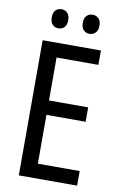

<svg xmlns="http://www.w3.org/2000/svg" viewBox="-97 -944 632 999"><g transform="rotate(10 219.0 -445.0)"><path d="M384 0H76V-714H384V-638H163V-411H370V-335H163V-77H384ZM102 -840Q102 -866 114.5 -878Q127 -890 146 -890Q164 -890 176.5 -877.5Q189 -865 189 -840Q189 -814 176.5 -801.5Q164 -789 146 -789Q127 -789 114.5 -801.5Q102 -814 102 -840ZM266 -840Q266 -866 279 -878Q292 -890 310 -890Q328 -890 341 -877.5Q354 -865 354 -840Q354 -814 341 -801.5Q328 -789 310 -789Q291 -789 278.5 -801.5Q266 -814 266 -840Z"/></g></svg>

Font: Avrile Sans Condensed
Style: Regular
Weight: 400
Width: 3
Designer: Monotype Design Team
Foundry: Monotype Imaging Inc.
Version: Version 2.001;September 10, 2019;FontCreator 11.5.0.2425 64-